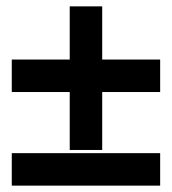

<svg xmlns="http://www.w3.org/2000/svg" viewBox="-20 -528 539 603"><path d="M17 55H483V-47H17ZM199 -239V-57H301V-239H483V-341H301V-508H199V-341H17V-239Z"/></svg>

Font: Charger Pro
Style: Blk
Weight: 900
Designer: Jasper
Foundry: Cannot Into Space Fonts
Version: Version 1.09